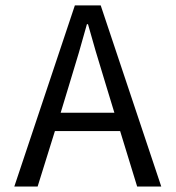

<svg xmlns="http://www.w3.org/2000/svg" viewBox="-20 -680 640 700"><path d="M32.2 0 252.9 -660.2H347.2L567.9 0H480L418 -202.1H180.2L117.2 0ZM201.2 -269H397L366.2 -370.1Q323.7 -507.8 300.8 -591.8H296.9Q270.5 -494.6 231.9 -370.1Z"/></svg>

Font: Office Code Pro D
Style: Regular
Weight: 400
Designer: Nathan Rutzky & Paul D. Hunt
Foundry: Adobe Systems Incorporated
Version: Version 1.004;PS 001.004;hotconv 1.0.70;makeotf.lib2.5.58329